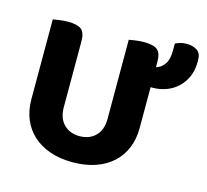

<svg xmlns="http://www.w3.org/2000/svg" viewBox="-99 -773 972 903"><g transform="rotate(15 387.0 -321.5)"><path d="M591 -419V-220Q591 -166 573 -122.5Q555 -79 521 -48Q487 -17 438 0Q389 17 327 17Q265 17 216.5 0Q168 -17 134 -48Q100 -79 82 -122.5Q64 -166 64 -220V-608Q75 -610 95.5 -613Q116 -616 137 -616Q182 -616 201.5 -601Q221 -586 221 -542V-223Q221 -169 250.5 -139.5Q280 -110 327 -110Q375 -110 404.5 -139.5Q434 -169 434 -223V-608Q445 -610 465.5 -613Q486 -616 507 -616Q552 -616 571.5 -601Q591 -586 591 -542V-516Q617 -524 632.5 -547Q648 -570 648 -613V-647Q661 -653 673.5 -656.5Q686 -660 704 -660Q733 -660 753.5 -646.5Q774 -633 774 -600V-593Q774 -551 760 -519Q746 -487 722 -464.5Q698 -442 666.5 -430.5Q635 -419 600 -419Z"/></g></svg>

Font: Baloo Da 2
Style: Bold
Weight: 700
Designer: Noopur Datye, Sulekha Rajkumar and Ek Type
Foundry: Ek Type
Version: Version 1.640;hotconv 1.0.111;makeotfexe 2.5.65597; ttfautoh